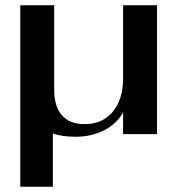

<svg xmlns="http://www.w3.org/2000/svg" viewBox="-20 -510 686 730"><path d="M577 -490V0H448V-83Q425 -40 376.5 -15Q328 10 267 10Q219 10 181 -2V200H57V-490H186V-169Q186 -105 215.5 -71.5Q245 -38 302 -38Q369 -38 408.5 -85Q448 -132 448 -212V-490Z"/></svg>

Font: Fahkwang SemiBold
Style: Regular
Weight: 600
Designer: Suppakit Chalermlarp | Katatrad Co.,Ltd.
Foundry: Cadson Demak Co.,Ltd.
Version: Version 1.000; ttfautohint (v1.6)